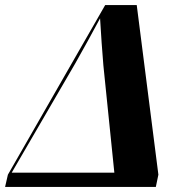

<svg xmlns="http://www.w3.org/2000/svg" viewBox="-67 -734 709 754"><path d="M-47 0H545L555 -48L470 -714H346L-36 -48ZM-21 -56 228 -484C258 -537 299 -611 326 -662C329 -611 335 -519 339 -477L382 -56Z"/></svg>

Font: Noto Serif Display SemiCondensed ExtraBold
Style: Italic
Weight: 800
Width: 4
Italic angle: -12°
Designer: Monotype Design Team
Foundry: Monotype Imaging Inc.
Version: Version 2.009